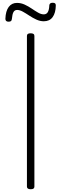

<svg xmlns="http://www.w3.org/2000/svg" viewBox="-20 -1356 445 1390"><path d="M202 14Q188 14 181.5 9Q175 4 175 -5V-1096Q175 -1106 181.5 -1110.5Q188 -1115 202 -1115Q215 -1115 222 -1110.5Q229 -1106 229 -1096V-5Q229 4 223 9Q217 14 202 14ZM42 -1199Q19 -1199 19 -1220Q21 -1276 43 -1305.5Q65 -1335 103 -1335Q132 -1335 159 -1322.5Q186 -1310 210 -1293.5Q234 -1277 256 -1264.5Q278 -1252 297 -1252Q317 -1252 326.5 -1269Q336 -1286 337 -1318Q339 -1336 361 -1336Q374 -1336 379 -1331.5Q384 -1327 384 -1316Q383 -1262 361 -1232Q339 -1202 297 -1202Q270 -1202 243 -1214.5Q216 -1227 192 -1243Q168 -1259 145.5 -1271.5Q123 -1284 104 -1284Q86 -1284 77.5 -1268.5Q69 -1253 66 -1219Q65 -1208 59.5 -1203.5Q54 -1199 42 -1199Z"/></svg>

Font: Playwrite FR Moderne ExtraLight
Style: Regular
Weight: 250
Version: Version 1.002